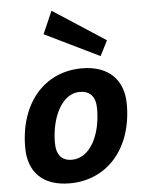

<svg xmlns="http://www.w3.org/2000/svg" viewBox="-58 -892 704 947"><g transform="rotate(-5 294.0 -418.0)"><path d="M249 10C434 10 563 -134 563 -354C563 -475 490 -550 357 -550C172 -550 45 -405 45 -185C45 -60 119 10 249 10ZM415 -345C415 -210 357 -105 270 -105C220 -105 193 -135 193 -195C193 -322 249 -435 336 -435C386 -435 415 -407 415 -345ZM455 -602 493 -677 233 -846 184 -734Z"/></g></svg>

Font: Bitter
Style: Bold Italic
Weight: 700
Designer: Sol Matas
Foundry: Sol Matas
Version: Version 1.002